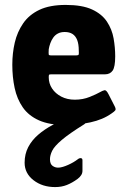

<svg xmlns="http://www.w3.org/2000/svg" viewBox="-20 -500 514 780"><path d="M30 -237Q30 -284 40 -327Q50 -370 74 -405Q98 -440 140 -460Q182 -480 247 -480Q314 -480 354 -461.5Q394 -443 414.5 -412Q435 -381 441.5 -344Q448 -307 448 -271Q448 -228 437.5 -213Q427 -198 406 -198H187Q180 -198 179 -195.5Q178 -193 178 -186Q178 -161 191.5 -140.5Q205 -120 229 -107.5Q253 -95 284 -95Q317 -95 345 -106.5Q373 -118 383 -124Q397 -132 404.5 -133.5Q412 -135 421 -117L445 -70Q452 -57 448.5 -52Q445 -47 433 -39Q398 -14 347.5 -3Q297 8 248 8Q181 8 138.5 -11Q96 -30 72.5 -64Q49 -98 39.5 -142.5Q30 -187 30 -237ZM300 -295Q300 -321 293.5 -337.5Q287 -354 274.5 -362Q262 -370 243 -370Q227 -370 215.5 -364Q204 -358 196.5 -347.5Q189 -337 184.5 -324.5Q180 -312 178 -300Q177 -282 178 -278.5Q179 -275 186 -275H290Q298 -275 299.5 -278Q301 -281 300 -295ZM204 260Q152 260 116 232Q80 204 80 161Q80 126 94.5 98Q109 70 135 47.5Q161 25 195 7Q206 1 219.5 -4Q233 -9 249 -9H320Q328 -9 328.5 -4.5Q329 0 322 5Q261 43 231 68.5Q201 94 192 112.5Q183 131 183 147Q183 167 194.5 174.5Q206 182 219 181Q234 180 256.5 170Q279 160 296 147Q302 142 308.5 142.5Q315 143 315 151V194Q315 212 295 227Q273 243 251.5 251.5Q230 260 204 260Z"/></svg>

Font: Glory ExtraBold
Style: Regular
Weight: 800
Designer: Robert Leuschke
Foundry: Robert Leuschke
Version: Version 1.011